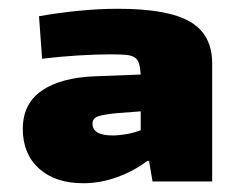

<svg xmlns="http://www.w3.org/2000/svg" viewBox="-20 -766 558 438"><path d="M170 -348Q106 -348 69 -381.5Q32 -415 32 -472Q32 -529 75 -559Q118 -589 197 -592L301 -596Q300 -612 297 -621.5Q294 -631 286.5 -635.5Q279 -640 265.5 -641Q252 -642 231 -642Q199 -642 158 -639.5Q117 -637 76 -632L69 -729Q114 -737 160.5 -741.5Q207 -746 249 -746Q363 -746 413.5 -716.5Q464 -687 464 -622V-352H328L320 -399H316Q286 -376 247.5 -362Q209 -348 170 -348ZM237 -457Q251 -457 268.5 -460Q286 -463 301 -469V-512L248 -508Q216 -505 203.5 -500.5Q191 -496 191 -484Q191 -457 237 -457Z"/></svg>

Font: Encode Sans Wide
Style: ExtraBold
Weight: 800
Designer: Pablo Impallari, Andres Torresi
Foundry: Pablo Impallari, Andres Torresi
Version: Version 1.000; ttfautohint (v1.00) -l 8 -r 50 -G 200 -x 14 -